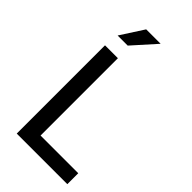

<svg xmlns="http://www.w3.org/2000/svg" viewBox="-256 -901 969 969"><g transform="rotate(45 228.0 -417.0)"><path d="M80 -630H172V-78H441V0H80ZM162 -710H90L170 -834H273Z"/></g></svg>

Font: Mukta Mahee
Style: Regular
Weight: 400
Designer: Shuchita Grover, Noopur Datye, Girish Dalvi, Yashodeep Gholap
Foundry: Ek Type
Version: Version 2.538;PS 1.000;hotconv 16.6.51;makeotf.lib2.5.65220;